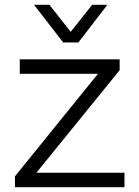

<svg xmlns="http://www.w3.org/2000/svg" viewBox="-20 -776 578 796"><path d="M305 -600 425 -756H362L273 -644L185 -756H121L242 -600ZM496 0V-60H131L476 -485V-530H62V-470H386L42 -45V0Z"/></svg>

Font: Roundo
Style: Regular
Weight: 400
Designer: Shiva Nallaperumal
Foundry: Indian Type Foundry
Version: Version 2.000